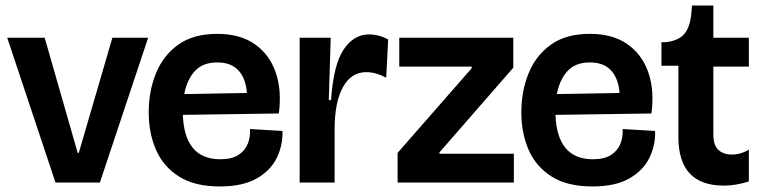

<svg xmlns="http://www.w3.org/2000/svg" viewBox="-20 -658 2744 692"><path d="M180 0 6 -522H141L260 -107H264L385 -522H514L340 0Z M772 14Q682 14 625.5 -21.5Q569 -57 542.5 -117.5Q516 -178 516 -253Q516 -329 542 -393.5Q568 -458 622.5 -497Q677 -536 763 -536Q845 -536 898 -499Q951 -462 973.5 -397.5Q996 -333 985 -249L639 -244Q645 -84 774 -84Q816 -84 840 -100Q864 -116 873.5 -141Q883 -166 881 -193L998 -186Q1000 -136 978 -90Q956 -44 905.5 -15Q855 14 772 14ZM763 -433Q711 -433 682.5 -402Q654 -371 644 -319L870 -323Q866 -375 839.5 -404Q813 -433 763 -433Z M1060 0V-266V-522H1172L1165 -297H1173Q1182 -425 1218.5 -479.5Q1255 -534 1310 -534Q1345 -534 1379 -516L1372 -378Q1334 -398 1300 -398Q1246 -398 1216 -344Q1186 -290 1186 -191V0Z M1413 0V-107L1680 -412V-418H1419V-522H1830V-414L1564 -109V-104H1832V0Z M2115 14Q2025 14 1968.5 -21.5Q1912 -57 1885.5 -117.5Q1859 -178 1859 -253Q1859 -329 1885 -393.5Q1911 -458 1965.5 -497Q2020 -536 2106 -536Q2188 -536 2241 -499Q2294 -462 2316.5 -397.5Q2339 -333 2328 -249L1982 -244Q1988 -84 2117 -84Q2159 -84 2183 -100Q2207 -116 2216.5 -141Q2226 -166 2224 -193L2341 -186Q2343 -136 2321 -90Q2299 -44 2248.5 -15Q2198 14 2115 14ZM2106 -433Q2054 -433 2025.5 -402Q1997 -371 1987 -319L2213 -323Q2209 -375 2182.5 -404Q2156 -433 2106 -433Z M2589 11Q2425 11 2425 -164V-421H2364V-506H2379Q2426 -511 2447 -536.5Q2468 -562 2472 -613L2474 -638H2551V-522H2679V-418H2551V-174Q2551 -135 2569 -118Q2587 -101 2617 -101Q2651 -101 2679 -119V-4Q2653 4 2631 7.5Q2609 11 2589 11Z"/></svg>

Font: Bricolage Grotesque 96pt SemiBold
Style: Regular
Weight: 600
Designer: Mathieu Triay
Foundry: Atelier Triay
Version: Version 1.001; ttfautohint (v1.8.4.7-5d5b);gftools[0.9.33.de